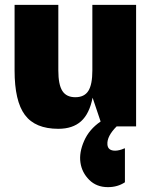

<svg xmlns="http://www.w3.org/2000/svg" viewBox="-20 -520 630 790"><path d="M540 0H460Q419 41 422 75Q424 100 454 100Q462 100 472 97.5Q482 95 488 92L494 90V230Q464 250 424 250Q377 250 347 220Q317 190 311 149Q305 108 326 60Q347 12 394 -20L361 -118Q348 -52 313.5 -21Q279 10 220 10Q125 10 82.5 -47Q40 -104 40 -230V-500H220V-230Q220 -172 236.5 -146Q253 -120 290 -120Q327 -120 343.5 -146Q360 -172 360 -230V-500H540Z"/></svg>

Font: Fivo Sans Modern Heavy
Style: Regular
Weight: 900
Designer: Alexander Slobzheninov
Foundry: Alexander Slobzheninov
Version: 1.0